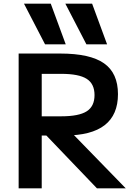

<svg xmlns="http://www.w3.org/2000/svg" viewBox="-20 -1020 733 1040"><path d="M224 -780 110 -1000H255L336 -780ZM448 -780 334 -1000H479L560 -780ZM81 0V-730H306Q468 -730 543.5 -677Q619 -624 619 -510Q619 -398 547 -342Q475 -286 330 -286H143V-390H312Q407 -390 449.5 -417Q492 -444 492 -505Q492 -566 449.5 -593Q407 -620 312 -620H206V0ZM505 0 186 -333H337L661 0Z"/></svg>

Font: M PLUS 1 SemiBold
Style: Regular
Weight: 600
Designer: Coji Morishita
Foundry: UNDERFOREST DESIGN
Version: Version 1.001